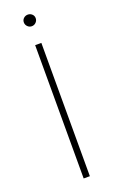

<svg xmlns="http://www.w3.org/2000/svg" viewBox="-124 -637 400 670"><g transform="rotate(-20 75.5 -302.0)"><path d="M64 0V-495H87V0ZM76 -561Q67 -561 60.5 -567.5Q54 -574 54 -583Q54 -592 60.5 -598Q67 -604 76 -604Q85 -604 91.5 -598Q98 -592 98 -583Q98 -574 91.5 -567.5Q85 -561 76 -561Z"/></g></svg>

Font: Alumni Sans Thin Thin
Style: Regular
Weight: 250
Version: Version 1.018